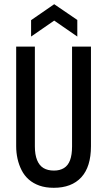

<svg xmlns="http://www.w3.org/2000/svg" viewBox="-20 -882 510 914"><path d="M236 12Q197 12 167.5 1.5Q138 -9 117 -27.5Q96 -46 83 -71.5Q70 -97 63.5 -126Q57 -155 57 -186V-660H146V-185Q146 -146 156.5 -120Q167 -94 187 -82Q207 -70 237 -70Q265 -70 284.5 -82Q304 -94 313.5 -119.5Q323 -145 323 -185V-660H413V-186Q413 -88 367 -38Q321 12 236 12ZM128 -708V-786L238 -862L348 -787V-708L238 -784Z"/></svg>

Font: Bricolage Grotesque 36pt Condensed
Style: Regular
Weight: 400
Width: 3
Designer: Mathieu Triay
Foundry: Atelier Triay
Version: Version 1.001;gftools[0.9.33.dev8+g029e19f]